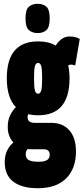

<svg xmlns="http://www.w3.org/2000/svg" viewBox="-20 -776 442 1016"><path d="M182 -166Q153 -166 129 -172Q126 -165 126 -155Q126 -126 164 -126H250Q313 -126 347.5 -86Q382 -46 382 26Q382 116 330 168Q278 220 180 220Q96 220 50.5 185.5Q5 151 5 82Q5 45 18.5 19Q32 -7 51 -22Q21 -54 21 -104Q21 -140 33.5 -165.5Q46 -191 64 -209Q16 -258 16 -362Q16 -557 182 -557Q237 -557 275 -535Q304 -583 350 -583Q379 -583 402 -570L378 -430Q373 -431 367.5 -432.5Q362 -434 354 -434Q347 -434 341 -430Q348 -399 348 -362Q348 -166 182 -166ZM182 -280Q193 -280 198 -296.5Q203 -313 203 -362Q203 -411 198 -427Q193 -443 182 -443Q170 -443 165 -427Q160 -411 160 -362Q160 -313 165 -296.5Q170 -280 182 -280ZM116 41Q116 62 132 71Q148 80 186 80Q243 80 243 44Q243 14 212 14H145Q135 14 126 13Q116 23 116 41ZM179 -601Q151 -601 133 -616.5Q115 -632 115 -679Q115 -725 133 -740.5Q151 -756 179 -756Q208 -756 225.5 -740.5Q243 -725 243 -679Q243 -632 225.5 -616.5Q208 -601 179 -601Z"/></svg>

Font: Georama ExtraCondensed ExtraBold
Style: Regular
Weight: 800
Width: 2
Designer: Jean-Baptiste Levee
Foundry: Production Type
Version: Version 1.000